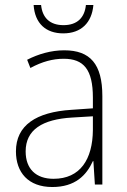

<svg xmlns="http://www.w3.org/2000/svg" viewBox="-20 -834 508 771"><path d="M355 -814H325C320 -764 291 -733 235 -733C180 -733 150 -763 145 -814H115C120 -740 164 -700 234 -700C306 -700 349 -743 355 -814ZM238 -632C185 -632 134 -617 89 -594L102 -561C150 -587 193 -598 236 -598C316 -598 353 -555 353 -442V-399L267 -393C125 -384 44 -331 44 -226C44 -142 93 -83 190 -83C282 -83 327 -130 353 -187H355L361 -93H391V-448C391 -577 342 -632 238 -632ZM270 -362 353 -367V-312C352 -194 302 -116 195 -116C124 -116 83 -156 83 -226C83 -313 150 -355 270 -362Z"/></svg>

Font: Noto Sans Kannada UI SemiCondensed ExtraLight
Style: Regular
Weight: 200
Width: 4
Designer: Jelle Bosma - Monotype Design Team
Foundry: Monotype Imaging Inc.
Version: Version 2.005